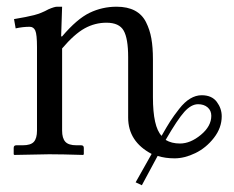

<svg xmlns="http://www.w3.org/2000/svg" viewBox="-20 -462 702 575"><path d="M476.1 -43Q493.7 -32.2 519 -32.2Q550.3 -32.2 581.5 -58.1Q612.8 -84 612.8 -115.2Q612.8 -130.9 601.8 -140.4Q590.8 -149.9 573.2 -149.9Q552.7 -149.9 532.2 -127.2Q511.7 -104.5 476.1 -43ZM363.8 -291Q363.8 -346.7 350.3 -370.4Q336.9 -394 298.8 -394Q264.2 -394 233.4 -377Q202.6 -359.9 166 -316.9V-70.8Q166 -48.3 175.5 -37.6Q185.1 -26.9 209 -26.9H223.1Q231 -26.9 231 -19V0L229 2Q166 0 127 0L22.9 2L21 0V-19Q21 -26.9 28.8 -26.9H47.9Q72.3 -26.9 81.5 -37.4Q90.8 -47.9 90.8 -70.8V-320.8Q90.8 -358.9 85.7 -370.4Q80.6 -381.8 68.8 -381.8Q48.3 -381.8 26.9 -377L22 -404.8Q60.1 -411.1 82 -416.7Q104 -422.4 125 -434.1Q143.1 -441.9 150.9 -441.9H166L163.1 -353H166Q210.4 -405.3 248.3 -423.6Q286.1 -441.9 329.1 -441.9Q361.8 -441.9 383.8 -430.2Q405.8 -418.5 417.2 -395.8Q428.7 -373 433.3 -346.7Q438 -320.3 438 -284.2V-170.9Q438 -82.5 463.9 -55.2Q480 -83.5 490 -99.1Q500 -114.7 516.4 -135.7Q532.7 -156.7 549.6 -166.7Q566.4 -176.8 584 -176.8Q614.3 -176.8 629.2 -157Q644 -137.2 644 -113.8Q644 -79.1 620.6 -49.1Q597.2 -19 564.9 -3.4Q532.7 12.2 502.9 12.2Q474.6 12.2 452.1 4.9L404.8 92.8L386.2 84L434.1 -1Q363.8 -38.1 363.8 -109.9Z"/></svg>

Font: Linux Biolinum
Style: Regular
Weight: 400
Designer: Philipp H. Poll
Foundry: Philipp H. Poll
Version: Version 0.6.4